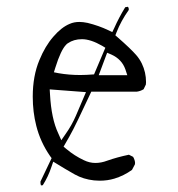

<svg xmlns="http://www.w3.org/2000/svg" viewBox="-20 -561 540 581"><path d="M278.8 -333.5 304.2 -401.4 316.9 -396Q348.6 -381.8 359.4 -351.1L365.2 -333.5ZM222.7 -334Q189 -334 157.7 -339.4L143.1 -342.3L147.5 -356.4Q164.1 -409.7 180.2 -425.8Q182.6 -428.7 185.5 -430.2Q203.1 -442.4 228 -442.4Q254.4 -442.4 289.1 -422.4L298.8 -416.5L264.6 -335.9Q239.3 -334 222.7 -334ZM156.2 -157.7Q135.3 -201.7 131.3 -275.9L130.4 -290.5L240.2 -282.2L209.5 -210.4Q197.3 -182.1 178.7 -155.8L165.5 -136.7ZM102.5 -11.7Q102.5 -10.3 102.5 -7.3Q102.5 -4.4 104 0L109.4 -0.5Q126 -26.4 135.7 -56.2L141.1 -71.8Q180.7 -47.4 206.5 -33Q232.4 -18.6 264.6 -15.1Q273.9 -14.2 281.7 -14.2Q305.2 -14.2 326.2 -20.5Q355 -29.3 379.4 -46.9L388.2 -63.5Q388.7 -64.5 388.7 -67.9Q388.7 -71.3 387.2 -76.4Q385.7 -81.5 382.8 -86.4L370.1 -92.8Q334.5 -85.4 304.2 -74.7Q286.1 -67.9 268.6 -67.9Q251 -67.9 233.9 -76.2Q205.6 -89.4 181.2 -109.9L172.4 -117.2Q192.4 -151.4 201.7 -169.7Q210.9 -188 216.8 -200.2L256.3 -283.7H394.5Q405.3 -285.2 414.6 -291L421.4 -305.2Q421.9 -308.6 421.9 -312.5Q421.9 -342.3 409.2 -368.7Q402.3 -382.8 392.1 -394.5Q375.5 -413.6 335.9 -448.2L329.1 -454.1L332.5 -462.9Q346.2 -498 369.6 -530.8Q369.6 -531.7 369.6 -532.7Q369.6 -533.7 369.6 -534.7Q369.1 -537.6 367.2 -540.5L358.9 -539.1Q339.8 -507.8 325.7 -476.1L319.8 -463.9L307.6 -469.7Q278.8 -483.4 245.1 -491.7Q231.4 -494.6 220.2 -494.6Q204.1 -494.6 190.9 -488.8Q166 -478.5 141.6 -450.2Q116.7 -421.9 99.1 -378.9Q79.1 -331.1 79.1 -268.6Q79.1 -222.2 89.8 -180.2Q102.1 -131.3 131.8 -88.4L136.2 -82.5Z"/></svg>

Font: NaikaiFont
Style: ExtraLight
Weight: 200
Version: Version 1.89